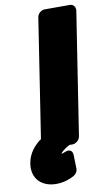

<svg xmlns="http://www.w3.org/2000/svg" viewBox="-152 -799 624 1095"><g transform="rotate(-10 160.0 -252.0)"><path d="M-44 104C-58 193 2 244 82 244C124 244 159 232 186 217C200 209 211 193 210 178L208 101C206 53 165 72 160 74C151 78 147 79 141 80C143 76 145 72 151 67C160 59 172 50 194 38H213C229 38 252 23 256 0L366 -711C368 -727 358 -748 335 -748H189C173 -748 150 -734 146 -711L40 -23C4 2 -35 44 -44 104Z"/></g></svg>

Font: Asimov Print
Style: EIt
Weight: 500
Designer: Google
Version: Version 2.000980; 2014